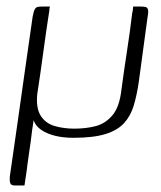

<svg xmlns="http://www.w3.org/2000/svg" viewBox="-20 -419 492 588"><path d="M205 3Q157 3 124 -11.5Q91 -26 83 -51Q78 -19 76 -1Q74 17 71 35.5Q68 54 64 85Q63 93 62 101.5Q61 110 59.5 118.5Q58 127 57 135Q56 143 55 149Q47 149 39.5 149Q32 149 25 149Q14 149 11.5 142Q9 135 10 122Q23 33 34 -45Q45 -123 56 -200.5Q67 -278 80 -368Q83 -384 86.5 -390.5Q90 -397 96.5 -398Q103 -399 112 -399Q112 -399 115.5 -399Q119 -399 122.5 -399Q126 -399 129.5 -399Q133 -399 133 -399Q132 -396 131.5 -393Q131 -390 131 -386Q121 -322 112.5 -258.5Q104 -195 94 -130Q90 -87 105 -64Q120 -41 147.5 -33Q175 -25 208 -25Q242 -25 272 -32.5Q302 -40 324 -65.5Q346 -91 352 -145Q360 -205 369 -263Q378 -321 385 -380Q387 -386 387 -390.5Q387 -395 388 -399Q388 -399 391.5 -399Q395 -399 398.5 -399Q402 -399 405 -399Q408 -399 409 -399Q420 -399 426 -397.5Q432 -396 433.5 -388.5Q435 -381 431 -360L405 -168Q399 -127 389.5 -95.5Q380 -64 360 -42Q340 -20 303 -8.5Q266 3 205 3Z"/></svg>

Font: Genos Light
Style: Italic
Weight: 300
Italic angle: -8°
Designer: Robert E. Leuschke
Foundry: Robert E. Leuschke
Version: Version 1.010